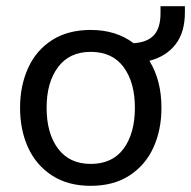

<svg xmlns="http://www.w3.org/2000/svg" viewBox="-20 -592 619 622"><path d="M579 -572V-552Q579 -487 548.5 -448Q518 -409 464 -395Q503 -332 503 -243Q503 -171 477 -114Q451 -57 399.5 -23.5Q348 10 274 10Q200 10 148.5 -23.5Q97 -57 71 -114Q45 -171 45 -243Q45 -314 71 -371.5Q97 -429 148.5 -462Q200 -495 274 -495Q356 -495 413 -452Q458 -455 479 -478.5Q500 -502 500 -549V-572ZM417 -243Q417 -325 380.5 -374.5Q344 -424 274 -424Q205 -424 168 -374.5Q131 -325 131 -243Q131 -160 168 -110.5Q205 -61 274 -61Q344 -61 380.5 -110.5Q417 -160 417 -243Z"/></svg>

Font: Niramit
Style: Regular
Weight: 400
Version: Version 1.000; ttfautohint (v1.6)